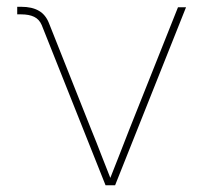

<svg xmlns="http://www.w3.org/2000/svg" viewBox="-20 -551 604 571"><path d="M293.9 0 104 -476.6Q96.7 -493.7 81.5 -501Q66.4 -508.3 43 -508.3H31.2V-530.8H43Q75.2 -530.8 95.5 -519Q115.7 -507.3 125.5 -482.4L252 -164.1Q267.1 -127.4 281.5 -89.6Q295.9 -51.8 311 -14.6H305.2Q320.3 -51.8 334.7 -89.4Q349.1 -127 363.8 -164.1L509.3 -529.3H533.2L322.3 0Z"/></svg>

Font: Inter 24pt Thin
Style: Regular
Weight: 250
Designer: Rasmus Andersson
Foundry: rsms
Version: Version 4.001;git-66647c0bb